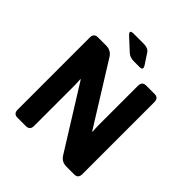

<svg xmlns="http://www.w3.org/2000/svg" viewBox="-231 -1027 1182 1182"><g transform="rotate(45 359.5 -436.0)"><path d="M424.3 -752H374Q339.8 -752 319.8 -770.5L242.7 -841.8Q210.4 -871.6 254.4 -871.6H340.3Q378.4 -871.6 393.6 -848.6L436.5 -783.2Q457 -752 424.3 -752ZM112.3 0Q78.1 0 78.1 -36.6V-663.6Q78.1 -700.2 112.3 -700.2H184.6Q226.6 -700.2 248 -666L497.1 -266.1H500.5Q498 -295.4 498 -324.7V-663.6Q498 -700.2 532.2 -700.2H606.4Q640.6 -700.2 640.6 -663.6V-36.6Q640.6 0 606.4 0H539.1Q497.1 0 475.6 -34.2L221.7 -441.4H218.3Q220.7 -412.1 220.7 -382.8V-36.6Q220.7 0 186.5 0Z"/></g></svg>

Font: Istok Web
Style: Bold
Weight: 700
Designer: Andrey V. Panov
Foundry: Andrey V. Panov
Version: Version 1.0.2g